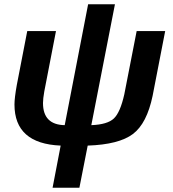

<svg xmlns="http://www.w3.org/2000/svg" viewBox="-20 -674 813 902"><path d="M520 -654 409 -86Q485 -89 515 -117.5Q545 -146 564 -231L622 -528H756L697 -224Q670 -94 604.5 -44.5Q539 5 392 10L353 208H227L265 10Q48 1 48 -183Q48 -214 59 -275L108 -528H243L188 -244Q182 -210 182 -190Q182 -88 284 -86L394 -654Z"/></svg>

Font: Libra Sans
Style: Bold Italic
Weight: 700
Italic angle: -12°
Foundry: Context Ltd
Version: Version 1.002